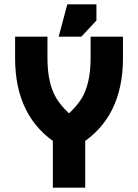

<svg xmlns="http://www.w3.org/2000/svg" viewBox="-20 -870 640 890"><path d="M225 0H375V-320H225ZM250 -200 390 -275Q279 -349 239.5 -417.5Q200 -486 200 -600V-700H50V-600Q50 -325 250 -200ZM350 -200Q550 -325 550 -600V-700H400V-600Q400 -486 360.5 -417.5Q321 -349 210 -275L250 -200ZM252 -700H357L427 -775V-850H292Z"/></svg>

Font: Millimetre
Style: Bold
Weight: 800
Designer: Jérémy Landes
Version: Version 1.0